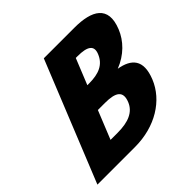

<svg xmlns="http://www.w3.org/2000/svg" viewBox="-195 -1035 1245 1245"><g transform="rotate(-45 428.0 -412.5)"><path d="M361.2 -825 27.8 0H372.2C560.2 0 707.1 -94 762.1 -230C815.8 -363 758.5 -420 652.5 -438C744.1 -474 806.6 -539 837.3 -615C900.8 -772 799 -825 642.8 -825ZM437.5 -502 509.4 -680H525.9C616.1 -680 653.3 -655 629.5 -596C601.6 -527 543.1 -502 454 -502ZM293.2 -145 372 -340H436.9C534.8 -340 577.8 -313 547.1 -237C520.8 -172 456 -145 358.1 -145Z"/></g></svg>

Font: Hussar
Style: BdWideOblFour
Weight: 700
Foundry: Cannot Into Space Fonts
Version: Version 2.00